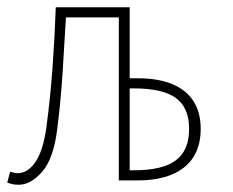

<svg xmlns="http://www.w3.org/2000/svg" viewBox="-22 -498 642 530"><path d="M30 12Q20 12 13 10.5Q6 9 -2 6L6 -24Q11 -23 15.5 -21.5Q20 -20 26 -20Q55 -20 76 -51Q97 -82 106 -146Q117 -229 123 -311.5Q129 -394 132 -478H336V0H306V-450H160Q156 -380 151 -300.5Q146 -221 136 -142Q126 -60 94.5 -24Q63 12 30 12ZM306 0V-478H336V-282H358Q414 -282 453 -266Q492 -250 512 -219Q532 -188 532 -142Q532 -96 512 -64.5Q492 -33 453 -16.5Q414 0 358 0ZM336 -28H348Q427 -28 463.5 -55.5Q500 -83 500 -142Q500 -201 463.5 -227.5Q427 -254 348 -254H336Z"/></svg>

Font: Source Code Pro ExtraLight
Style: Regular
Weight: 200
Monospace: yes
Designer: Paul D. Hunt, Teo Tuominen
Foundry: Adobe
Version: Version 1.026;hotconv 1.1.0;makeotfexe 2.6.0